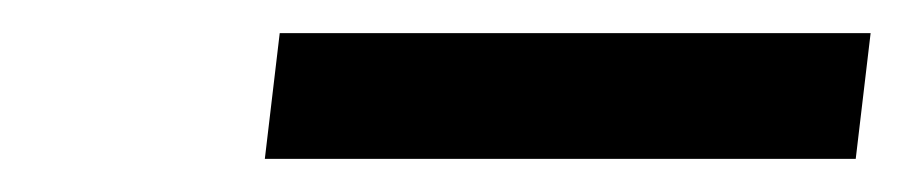

<svg xmlns="http://www.w3.org/2000/svg" viewBox="-20 -713 546 116"><path d="M506 -693H149L140 -617H497Z"/></svg>

Font: Bluebird
Style: LiExtObl
Weight: 300
Designer: Jasper
Foundry: Cannot Into Space Fonts
Version: Version 0.98